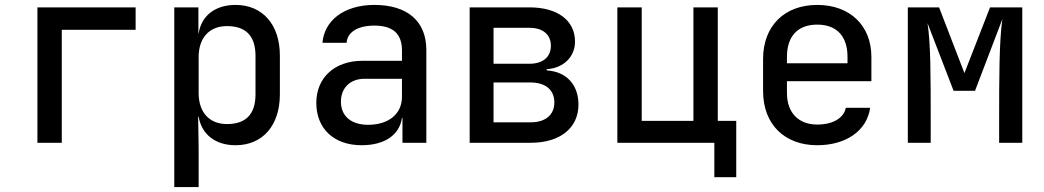

<svg xmlns="http://www.w3.org/2000/svg" viewBox="-20 -580 4240 780"><path d="M132 0H231V-459H531V-550H132Z M688 180H787V21L785 -106H787C799 -34 855 10 937 10C1047 10 1117 -70 1117 -197V-354C1117 -481 1046 -560 937 -560C854 -560 798 -516 787 -444H786V-550H688ZM902 -76C831 -76 787 -123 787 -202V-348C787 -427 831 -474 902 -474C975 -474 1018 -438 1018 -353V-197C1018 -112 975 -76 902 -76Z M1449 10C1543 10 1603 -32 1613 -101H1615V0H1712V-377C1712 -493 1636 -560 1501 -560C1376 -560 1297 -495 1290 -406H1388C1391 -450 1434 -476 1501 -476C1576 -476 1613 -443 1613 -375V-333H1452C1340 -333 1265 -265 1265 -162C1265 -59 1335 10 1449 10ZM1475 -73C1406 -73 1365 -109 1365 -167C1365 -223 1403 -260 1461 -260H1613V-187C1613 -117 1559 -73 1475 -73Z M1888 0H2137C2255 0 2330 -60 2330 -155C2330 -235 2282 -289 2201 -294V-299C2269 -303 2316 -349 2316 -411C2316 -497 2245 -550 2132 -550H1888ZM1985 -321V-467H2131C2185 -467 2218 -440 2218 -394C2218 -348 2185 -321 2131 -321ZM1985 -83V-245H2135C2196 -245 2232 -215 2232 -164C2232 -113 2196 -83 2135 -83Z M2882 140H2971V-89H2896V-550H2797V-89H2587V-550H2488V0H2882Z M3300 10C3417 10 3502 -49 3515 -142H3416C3408 -100 3363 -74 3300 -74C3224 -74 3177 -122 3177 -202V-250H3520V-349C3520 -476 3433 -560 3300 -560C3168 -560 3080 -476 3080 -340V-210C3080 -74 3168 10 3300 10ZM3177 -349C3177 -433 3221 -480 3300 -480C3379 -480 3423 -433 3423 -349V-323H3177Z M3668 0H3761V-87C3761 -272 3761 -404 3748 -486L3854 -211H3941L4052 -502C4039 -409 4039 -262 4039 -87V0H4133V-550H4002L3898 -283L3795 -550H3668Z"/></svg>

Font: JetBrains Mono Medium
Style: Regular
Weight: 436
Monospace: yes
Designer: Philipp Nurullin, Konstantin Bulenkov
Foundry: JetBrains
Version: Version 2.305